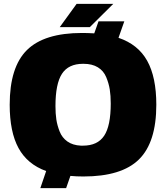

<svg xmlns="http://www.w3.org/2000/svg" viewBox="-20 -890 856 990"><path d="M403 -720Q430 -720 466 -718L488 -780H621L591 -695Q692 -661 739 -576.5Q786 -492 786 -350Q786 -156 696.5 -68Q607 20 410 20Q373 20 343 17L321 80H188L218 -8Q121 -43 75.5 -126.5Q30 -210 30 -350Q30 -544 119 -632Q208 -720 403 -720ZM408 -561Q333 -561 299.5 -509.5Q266 -458 266 -343Q266 -304 270.5 -274Q275 -244 287.5 -212Q300 -180 327.5 -160.5Q355 -141 397 -139H408Q483 -139 517 -190Q551 -241 551 -356Q551 -397 546 -428.5Q541 -460 527.5 -492.5Q514 -525 484.5 -543Q455 -561 411 -561ZM288 -750 375 -870H564L443 -750Z"/></svg>

Font: Fivo Sans Black
Style: Regular
Weight: 900
Designer: Alexander Slobzheninov
Foundry: Alexander Slobzheninov
Version: 1.0